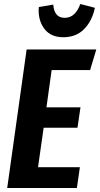

<svg xmlns="http://www.w3.org/2000/svg" viewBox="-20 -939 501 959"><path d="M461 -692 430 -589H238L212 -403H382L367 -301H198L170 -104H379L364 0H16L113 -692ZM173 -888 174 -904 246 -916Q251 -850 303 -850Q331 -850 350.5 -868.5Q370 -887 381 -919L454 -900Q440 -834 400 -793.5Q360 -753 296 -753Q236 -753 204.5 -791.5Q173 -830 173 -888Z"/></svg>

Font: Fira Sans Extra Condensed SemiBold
Style: Italic
Weight: 600
Width: 3
Italic angle: -8°
Designer: Carrois Corporate & Edenspiekermann AG
Foundry: Carrois Corporate GbR & Edenspiekermann AG
Version: Version 4.203